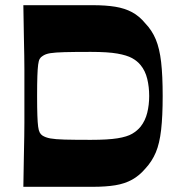

<svg xmlns="http://www.w3.org/2000/svg" viewBox="-20 -720 693 740"><path d="M70 0Q71 -71 72 -117Q73 -163 73.5 -193.5Q74 -224 74 -246.5Q74 -269 74 -292.5Q74 -316 74 -350Q74 -383 74 -406.5Q74 -430 74 -452.5Q74 -475 73.5 -505.5Q73 -536 72 -582Q71 -628 70 -700H337Q388 -700 424.5 -694Q461 -688 489 -673Q517 -658 540 -630Q566 -603 580.5 -568Q595 -533 601 -481Q607 -429 607 -350Q607 -272 601 -219.5Q595 -167 580.5 -132.5Q566 -98 540 -70Q517 -43 489 -27.5Q461 -12 424.5 -6Q388 0 337 0ZM330 -181Q396 -181 433 -187Q470 -193 489.5 -204.5Q509 -216 522 -232Q540 -255 547.5 -285.5Q555 -316 555 -350Q555 -385 547.5 -416Q540 -447 522 -469Q509 -485 489 -496Q469 -507 432.5 -513.5Q396 -520 330 -520Q265 -520 228.5 -519Q192 -518 173.5 -515Q155 -512 144 -504Q137 -500 133 -493Q129 -486 127 -470.5Q125 -455 124 -426.5Q123 -398 123 -350Q123 -303 124 -275Q125 -247 127 -232Q129 -217 133 -209.5Q137 -202 143 -198Q155 -190 174 -186.5Q193 -183 229.5 -182Q266 -181 330 -181Z"/></svg>

Font: Ojuju
Style: Bold
Weight: 700
Designer: Chisaokwu Joboson, Mirko Velimirovic
Foundry: Udi Foundry
Version: Version 1.000